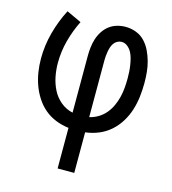

<svg xmlns="http://www.w3.org/2000/svg" viewBox="-109 -620 819 914"><g transform="rotate(15 300.0 -162.5)"><path d="M259 205V5Q226 1 195.5 -11Q165 -23 140 -44Q115 -65 97 -93Q79 -121 68 -151.5Q57 -182 52 -214.5Q47 -247 47 -280Q47 -345 64 -408.5Q81 -472 111 -530L184 -496Q159 -446 144.5 -391.5Q130 -337 130 -281Q130 -247 136.5 -214Q143 -181 158 -151Q173 -121 199.5 -99Q226 -77 259 -70V-350Q259 -371 261.5 -392.5Q264 -414 270.5 -434.5Q277 -455 289 -473.5Q301 -492 318 -505Q335 -518 356 -524Q377 -530 398 -530Q425 -530 450 -520.5Q475 -511 493 -492Q511 -473 522.5 -449Q534 -425 541 -399.5Q548 -374 550.5 -347.5Q553 -321 553 -295Q553 -261 549 -227Q545 -193 535 -161Q525 -129 507 -99.5Q489 -70 463.5 -47.5Q438 -25 406.5 -12Q375 1 341 5V205ZM341 -70Q364 -75 384.5 -87.5Q405 -100 420 -118Q435 -136 445 -158Q455 -180 460.5 -202.5Q466 -225 468 -248.5Q470 -272 470 -296Q470 -312 469 -328Q468 -344 465.5 -360Q463 -376 459 -391.5Q455 -407 447.5 -421Q440 -435 427 -445.5Q414 -456 398 -456Q387 -456 377 -450.5Q367 -445 360.5 -436Q354 -427 350.5 -416Q347 -405 345 -394Q343 -383 342 -372Q341 -361 341 -350Z"/></g></svg>

Font: Iosevka Curly Extended
Style: Regular
Weight: 400
Width: 7
Monospace: yes
Designer: Belleve Invis
Foundry: Belleve Invis
Version: Version 11.1.0; ttfautohint (v1.8.3)